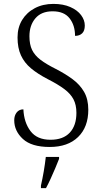

<svg xmlns="http://www.w3.org/2000/svg" viewBox="-20 -744 520 985"><path d="M235 10Q142 10 97.5 -31Q53 -72 53 -127Q53 -151 65.5 -167Q78 -183 100 -183Q103 -116 136.5 -71.5Q170 -27 239 -27Q304 -27 338 -63.5Q372 -100 372 -165Q372 -206 357 -234.5Q342 -263 310 -287Q278 -311 225 -338Q173 -365 139 -393.5Q105 -422 87.5 -460Q70 -498 70 -552Q70 -603 93.5 -641.5Q117 -680 158.5 -702Q200 -724 254 -724Q304 -724 340.5 -708Q377 -692 396 -666.5Q415 -641 415 -613Q415 -586 401.5 -573Q388 -560 365 -560Q365 -614 337 -650Q309 -686 250 -686Q192 -686 161.5 -650Q131 -614 131 -558Q131 -516 144.5 -488Q158 -460 187.5 -437.5Q217 -415 265 -391Q314 -366 352 -338Q390 -310 411.5 -272.5Q433 -235 433 -181Q433 -92 380.5 -41Q328 10 235 10ZM190 208Q198 173 204.5 135Q211 97 215 61H283V71Q275 92 263.5 119Q252 146 239.5 173.5Q227 201 216 221H190Z"/></svg>

Font: Noto Serif Tamil SemiCondensed Light
Style: Italic
Weight: 300
Width: 4
Italic angle: -12°
Designer: Indian Type Foundry, Tom Grace, and the Monotype Design Team
Foundry: Monotype Imaging Inc.
Version: Version 2.003; ttfautohint (v1.8.4.7-5d5b)